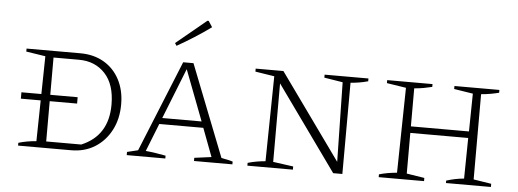

<svg xmlns="http://www.w3.org/2000/svg" viewBox="-49 -885 2756 1021"><g transform="rotate(5 1329.0 -374.5)"><path d="M362 -518Q434 -518 488 -486.5Q542 -455 572 -398Q602 -341 602 -266Q602 -188 570.5 -128Q539 -68 484.5 -34Q430 0 358 0H75V-15Q95 -21 119 -25.5Q143 -30 170 -32L178 -486L75 -502V-518ZM409 -35Q551 -94 551 -260Q551 -368 497.5 -425.5Q444 -483 358 -483H222V-35ZM68 -284H368.2V-250H68Z M1158 -29Q1169 -26 1176 -25Q1183 -24 1192 -22Q1201 -20 1219 -15V0H1014V-17L1105 -29L1048 -180H813L754 -31Q784 -28 809 -24Q834 -20 861 -15V0H655V-17L713 -31L911 -518H966ZM826 -213H1036L933 -483ZM868 -602 859 -616 1020 -749H1027L1048 -717Q1004 -685 959 -656.5Q914 -628 868 -602Z M1666 -518H1900V-503Q1874 -496 1852.5 -492.5Q1831 -489 1807 -487L1806 0H1757L1434 -451V-32L1542 -17V0H1299V-15Q1323 -22 1346.5 -26Q1370 -30 1393 -32L1400 -486L1298 -502V-518H1446L1773 -62L1765 -486L1666 -502Z M2000 0V-15Q2024 -22 2048 -26Q2072 -30 2095 -32L2103 -486L2000 -502V-518H2242V-503Q2222 -498 2198 -493.5Q2174 -489 2147 -487V-284H2457L2460 -486L2359 -502V-518H2599V-503Q2580 -498 2555 -493.5Q2530 -489 2504 -487V-32L2599 -17V0H2359V-13Q2406 -28 2453 -32L2456 -249H2147V-32L2242 -17V0Z"/></g></svg>

Font: Piazzolla SC ExtraLight
Style: Regular
Weight: 200
Designer: Juan Pablo del Peral
Foundry: Huerta Tipografica
Version: Version 1.330